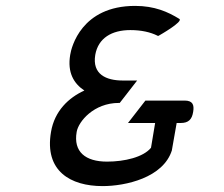

<svg xmlns="http://www.w3.org/2000/svg" viewBox="-20 -615 758 651"><path d="M414 -198H506L492 -114C466 -82 402 -67 343 -67C270 -67 228 -100 240 -168C246 -203 298 -266 383 -266H386L445 -342H396C340 -342 292 -363 303 -429C313 -486 359 -513 422 -513C459 -513 490 -506 514 -494L516 -493L520 -495C520 -495 603 -542 588 -551C549 -575 504 -595 438 -595C256 -595 222 -455 218 -429C208 -369 230 -332 266 -308C213 -284 165 -239 153 -168C130 -35 219 16 328 16C405 16 534 -12 563 -106V-107L579 -198H593C619 -198 631 -210 635 -236C639 -260 633 -274 606 -274H473Z"/></svg>

Font: Charger Monospace
Style: Regular
Weight: 400
Designer: Jasper
Foundry: Cannot Into Space Fonts
Version: Version 0.980